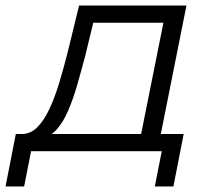

<svg xmlns="http://www.w3.org/2000/svg" viewBox="-88 -545 758 692"><path d="M415 -34 501 -463H248L219 -343Q205 -290 190.5 -239.5Q176 -189 158 -147Q140 -105 116.5 -78.5Q93 -52 61 -48L-12 -62Q20 -61 44.5 -84.5Q69 -108 89 -150Q109 -192 125 -245Q141 -298 155 -353L197 -525H584L486 -34ZM-68 127 -31 -62H574L537 127H470L495 0H24L-1 127Z"/></svg>

Font: MOST Montserrat
Style: Italic
Weight: 400
Italic angle: -11.3°
Designer: Julieta Ulanovsky
Foundry: Julieta Ulanovsky
Version: Version 8.000;March 11, 2024;FontCreator 15.0.0.2926 64-bit